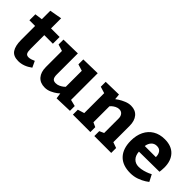

<svg xmlns="http://www.w3.org/2000/svg" viewBox="69 -1448 2215 2215"><g transform="rotate(45 1176.5 -340.0)"><path d="M107.9 -185.1V-415H15.1V-512.2L107.9 -524.9V-663.1L257.8 -689.9V-524.9H397.9V-415H257.8V-194.8Q257.8 -145 268.8 -125Q279.8 -105 311 -105Q329.1 -105 353 -113Q377 -121.1 390.1 -127.9L425.8 -51.8Q341.8 10.3 255.9 9.8Q174.8 9.8 141.4 -40.5Q107.9 -90.8 107.9 -185.1Z M450.7 -535.2 680.7 -540V-194.8Q680.7 -152.8 694.6 -134Q708.5 -115.2 741.7 -115.2Q770.5 -115.2 795.4 -127.2Q820.3 -139.2 837.4 -153.1Q854.5 -167 854.5 -168.9V-430.2L774.4 -455.1V-535.2L1004.4 -540V-105L1084.5 -85V-6.8L873.5 0L863.8 -69.8Q863.8 -67.9 836.2 -46.9Q808.6 -25.9 769.5 -8.1Q730.5 9.8 688.5 9.8Q613.3 9.8 572 -37.6Q530.8 -85 530.8 -168.9V-430.2L450.7 -455.1Z M1542.5 -547.9Q1614.3 -547.9 1654.3 -500.5Q1694.3 -453.1 1694.3 -370.1V-105L1764.6 -80.1V0H1489.3V-80.1L1544.4 -105V-342.8Q1544.4 -377.9 1525.9 -400.4Q1507.3 -422.9 1476.6 -422.9Q1448.7 -422.9 1425 -410.4Q1401.4 -397.9 1385.5 -383.1Q1369.6 -368.2 1369.6 -366.2V-105L1424.3 -80.1V0H1139.6V-80.1L1219.7 -105V-430.2L1139.6 -455.1V-535.2L1351.6 -540L1358.4 -471.2Q1358.4 -473.1 1389.9 -493.7Q1421.4 -514.2 1461.9 -531Q1502.4 -547.9 1542.5 -547.9Z M2101.1 -109.9Q2138.2 -109.9 2175.5 -120.4Q2212.9 -130.9 2237.5 -141.8Q2262.2 -152.8 2269 -157.2L2312 -74.2Q2312 -72.3 2277.1 -49.6Q2242.2 -26.9 2191.7 -8.5Q2141.1 9.8 2084 9.8Q1957 9.8 1890.6 -60.5Q1824.2 -130.9 1824.2 -259.8Q1824.2 -346.7 1856.2 -412.4Q1888.2 -478 1948.2 -513.9Q2008.3 -549.8 2090.8 -549.8Q2200.7 -549.8 2259.3 -486.8Q2317.9 -423.8 2317.9 -314.9Q2317.9 -291 2315.4 -268.6Q2313 -246.1 2312 -240.2L1980 -236.8Q1983.9 -176.8 2016.4 -143.3Q2048.8 -109.9 2101.1 -109.9ZM1981.9 -330.1H2163.1Q2163.1 -375 2143.1 -402.6Q2123 -430.2 2081.1 -430.2Q2040 -430.2 2014.2 -402.6Q1988.3 -375 1981.9 -330.1Z"/></g></svg>

Font: Kadwa
Style: Regular
Weight: 400
Designer: Sol Matas
Foundry: Sol Matas
Version: Version 1.000;PS 001.000;hotconv 1.0.70;makeotf.lib2.5.58329